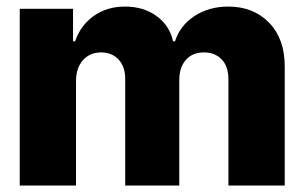

<svg xmlns="http://www.w3.org/2000/svg" viewBox="-20 -573 940 593"><path d="M41 0V-545.9H205.6V-445.3H211.9Q229 -495.1 269.8 -523.9Q310.5 -552.7 366.2 -552.7Q423.3 -552.7 463.6 -523.4Q503.9 -494.1 514.6 -445.3H520.5Q535.6 -493.7 580.3 -523.2Q625 -552.7 685.5 -552.7Q762.2 -552.7 810.8 -503.2Q859.4 -453.6 859.4 -367.7V0H685.5V-327.6Q685.5 -368.2 664.6 -389.6Q643.6 -411.1 610.4 -411.1Q574.2 -411.1 554 -387.9Q533.7 -364.7 533.7 -325.7V0H366.7V-329.6Q366.7 -367.2 346.2 -389.2Q325.7 -411.1 292 -411.1Q257.8 -411.1 236.3 -387.2Q214.8 -363.3 214.8 -322.8V0Z"/></svg>

Font: Inter Tight ExtraBold
Style: Regular
Weight: 800
Designer: Rasmus Andersson
Foundry: rsms
Version: Version 3.004; ttfautohint (v1.8.4.7-5d5b)